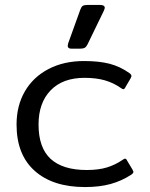

<svg xmlns="http://www.w3.org/2000/svg" viewBox="-20 -742 607 777"><path d="M254 -557Q254 -559 256 -567L305 -703Q309 -714 314.5 -718Q320 -722 334 -722H385Q404 -722 404 -710Q404 -708 400 -698L334 -562Q329 -552 322.5 -548.5Q316 -545 303 -545H269Q254 -545 254 -557ZM47 -238Q47 -314 80.5 -372Q114 -430 176 -462.5Q238 -495 320 -495Q381 -495 423.5 -484Q466 -473 504 -446Q512 -440 512 -434Q512 -432 508 -424L488 -390Q484 -381 479 -381Q476 -381 469 -386Q439 -407 404 -417Q369 -427 322 -427Q234 -427 185 -376.5Q136 -326 136 -238Q136 -144 185 -99Q234 -54 331 -54Q379 -54 413 -64.5Q447 -75 476 -95Q483 -100 486 -100Q491 -100 495 -91L516 -56Q520 -48 520 -47Q520 -41 511 -35Q473 -10 428 2.5Q383 15 324 15Q194 15 120.5 -50.5Q47 -116 47 -238Z"/></svg>

Font: Mitr Light
Style: Regular
Weight: 300
Designer: Thanarat Vachiruckul
Foundry: Cadson Demak
Version: Version 1.003